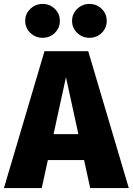

<svg xmlns="http://www.w3.org/2000/svg" viewBox="-39 -955 674 975"><path d="M177 -763Q141 -763 115 -788Q89 -813 89 -849Q89 -885 115 -910Q141 -935 177 -935Q214 -935 239.5 -910Q265 -885 265 -849Q265 -813 239.5 -788Q214 -763 177 -763ZM415 -763Q379 -763 353 -788Q327 -813 327 -849Q327 -885 353 -910Q379 -935 415 -935Q452 -935 477.5 -910Q503 -885 503 -849Q503 -813 477.5 -788Q452 -763 415 -763ZM419 0 388 -142H204L173 0H-19L187 -695H409L615 0ZM233 -274H359L296 -563Z"/></svg>

Font: FiraGO ExtraBold
Style: Regular
Weight: 800
Designer: bBox Type
Foundry: bBox Type GmbH
Version: Version 1.001;PS 001.001;hotconv 1.0.88;makeotf.lib2.5.64775